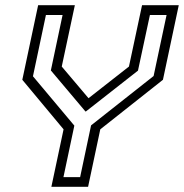

<svg xmlns="http://www.w3.org/2000/svg" viewBox="-20 -720 709 740"><path d="M178 0 225 -221.5 66 -412.5 127 -700H268.5L218 -463.5L325 -337H315.5L477 -463.5L527.5 -700H669L608 -412.5L366.5 -221.5L319.5 0ZM224.5 -37.2H288.8L331 -236.8L572 -427L622 -662.2H557.8L511.8 -447.8L311.2 -290.5H309.2L176 -448.5L221.2 -662.2H157L107 -426L266.5 -235.8Z"/></svg>

Font: Tourney Thin
Style: Italic
Weight: 100
Italic angle: -12°
Designer: Tyler Finck
Foundry: Etcetera Type Co
Version: Version 1.015